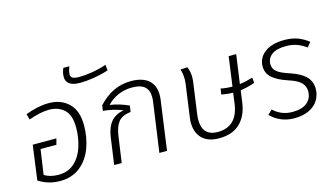

<svg xmlns="http://www.w3.org/2000/svg" viewBox="-89 -1107 2496 1428"><g transform="rotate(-15 1158.5 -392.5)"><path d="M501 -345Q501 -250 470.5 -169Q440 -88 377.5 -38.5Q315 11 223 11Q133 11 59 -37L95 -303H277L265 -257H143L115 -65Q158 -37 224 -37Q299 -37 347.5 -82Q396 -127 418 -197Q440 -267 440 -345Q440 -439 395 -481Q350 -523 279 -523Q212 -523 122 -490L109 -534Q206 -571 289 -571Q383 -571 442 -514Q501 -457 501 -345Z M448 -730Q448 -764 463 -796H509Q495 -759 495 -736Q495 -717 510.5 -708.5Q526 -700 562 -700Q605 -700 662.5 -709.5Q720 -719 771 -737L776 -693Q721 -675 661.5 -665.5Q602 -656 557 -656Q448 -656 448 -730Z M1103 -416Q1103 -397 1100 -376L1066 -131L1048 0H989L1042 -377Q1045 -397 1045 -414Q1045 -470 1013.5 -496.5Q982 -523 919 -523Q804 -523 724 -441Q803 -428 868 -397L861 -350Q794 -342 766 -306.5Q738 -271 728 -203L699 0H641L670 -207Q680 -279 713.5 -320.5Q747 -362 813 -376Q738 -405 664 -411L670 -452Q777 -571 922 -571Q1010 -571 1056.5 -531Q1103 -491 1103 -416Z M1694 -294 1681 -200Q1667 -101 1608.5 -45.5Q1550 10 1448 10Q1363 10 1318 -34.5Q1273 -79 1273 -158Q1273 -172 1277 -204L1309 -434Q1313 -458 1313 -483Q1313 -524 1301 -558L1355 -562Q1371 -524 1371 -483Q1371 -458 1367 -434L1335 -204Q1332 -182 1332 -162Q1332 -101 1361.5 -69.5Q1391 -38 1450 -38Q1600 -38 1624 -208L1635 -291Q1583 -292 1546 -301L1553 -345Q1592 -336 1642 -336L1673 -562H1731L1700 -340Q1748 -346 1801 -362L1805 -321Q1745 -300 1694 -294Z M2287 -508 2258 -472Q2220 -499 2184 -511.5Q2148 -524 2103 -524Q2029 -524 1993 -496Q1957 -468 1957 -424Q1957 -387 1986 -364Q2015 -341 2085 -319Q2164 -292 2200 -254Q2236 -216 2236 -161Q2236 -114 2212.5 -74.5Q2189 -35 2141.5 -12Q2094 11 2026 11Q1921 11 1845 -63L1879 -96Q1940 -38 2026 -38Q2100 -38 2138.5 -70.5Q2177 -103 2177 -157Q2177 -196 2150.5 -223.5Q2124 -251 2056 -273Q1974 -300 1935.5 -335Q1897 -370 1897 -422Q1897 -488 1951.5 -529.5Q2006 -571 2103 -571Q2159 -571 2202.5 -555.5Q2246 -540 2287 -508Z"/></g></svg>

Font: FiraGO Light
Style: Italic
Weight: 300
Italic angle: -8°
Designer: bBox Type GmbH
Foundry: bBox Type GmbH
Version: Version 1.001